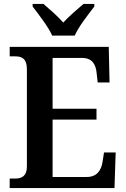

<svg xmlns="http://www.w3.org/2000/svg" viewBox="-20 -951 638 971"><path d="M244 -771H358C377 -816 428 -880 457 -918V-931H402C373 -906 328 -868 300 -837C273 -868 229 -906 200 -931H145V-918C174 -880 224 -816 244 -771ZM29 0H559L565 -180H506L499 -135C493 -91 471 -56 419 -56H246V-346H468V-401H246V-658H395C446 -658 465 -626 469 -579L474 -534H534L530 -714H29V-666H55C88 -666 116 -658 116 -600V-109C116 -61 91 -48 56 -48H29Z"/></svg>

Font: Noto Serif Devanagari SemiCondensed SemiBold
Style: Regular
Weight: 600
Width: 4
Designer: Universal Thirst, Indian Type Foundry and the Monotype Design Team
Foundry: Monotype Imaging Inc.
Version: Version 2.004